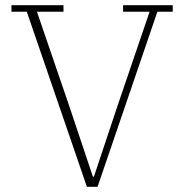

<svg xmlns="http://www.w3.org/2000/svg" viewBox="-20 -718 708 738"><path d="M83 -673H24V-698H224V-673H122L246 -311L337 -39H341L432 -312L555 -673H453V-698H644V-673H585L355 0H314Z"/></svg>

Font: IBM Plex Serif ExtLt
Style: Regular
Weight: 200
Designer: Mike Abbink, Paul van der Laan, Pieter van Rosmalen
Foundry: Bold Monday
Version: Version 3.001